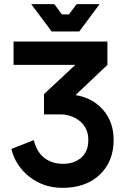

<svg xmlns="http://www.w3.org/2000/svg" viewBox="-20 -903 592 933"><path d="M283.2 9.8Q192.4 9.8 124 -43.2Q55.7 -96.2 35.2 -179.2L144 -222.2Q158.7 -163.6 196 -135.3Q233.4 -106.9 287.1 -106.9Q339.8 -106.9 374.5 -136.7Q409.2 -166.5 409.2 -222.2Q409.2 -280.3 368.7 -313.7Q328.1 -347.2 271 -347.2H193.8V-445.8L346.2 -587.9H45.9V-701.2H502V-587.9L347.2 -440.9Q429.7 -427.7 481 -369.1Q532.2 -310.5 532.2 -223.1Q532.2 -118.7 465.1 -54.4Q397.9 9.8 283.2 9.8ZM131.8 -882.8H244.1L280.8 -833H314.9L352.1 -882.8H463.9L365.2 -750H231Z"/></svg>

Font: Cakra Normal
Style: Regular
Weight: 400
Designer: Lucia Kollert, Vojtech Kollert
Foundry: OoM Type
Version: Version 1.000;Glyphs 3.1.1 (3148)